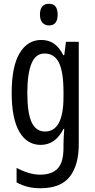

<svg xmlns="http://www.w3.org/2000/svg" viewBox="-20 -759 502 1019"><path d="M199 -547Q237 -547 265.5 -528Q294 -509 316 -466H321L330 -537H398V6Q398 118 350 179Q302 240 195 240Q158 240 127.5 232.5Q97 225 68 209V132Q136 168 193 168Q255 168 286 135.5Q317 103 317 25V9Q317 -8 318 -29.5Q319 -51 321 -75H317Q274 10 196 10Q123 10 82.5 -60Q42 -130 42 -266Q42 -406 84 -476.5Q126 -547 199 -547ZM216 -475Q169 -475 147 -421.5Q125 -368 125 -265Q125 -159 148 -110Q171 -61 219 -61Q317 -61 317 -245V-270Q317 -377 293 -426Q269 -475 216 -475ZM240 -739Q286 -739 286 -681Q286 -624 240 -624Q218 -624 205 -639Q192 -654 192 -681Q192 -739 240 -739Z"/></svg>

Font: Noto Sans Thai ExtCond
Style: Regular
Weight: 400
Width: 2
Designer: Monotype Design Team
Foundry: Monotype Imaging Inc.
Version: Version 2.002; ttfautohint (v1.8.4.7-5d5b)